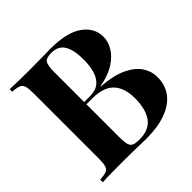

<svg xmlns="http://www.w3.org/2000/svg" viewBox="-180 -870 1032 1032"><g transform="rotate(-45 336.0 -354.0)"><path d="M34 -708Q60 -707 102 -706Q144 -705 186 -705Q234 -705 279 -706Q324 -707 343 -707Q467 -707 528.5 -663Q590 -619 590 -550Q590 -515 569 -479Q548 -443 504 -415Q460 -387 390 -374V-372Q484 -365 539 -338Q594 -311 618 -273Q642 -235 642 -194Q642 -131 609 -88Q576 -45 514 -22.5Q452 0 366 0Q342 0 297 -1.5Q252 -3 188 -3Q144 -3 102 -2.5Q60 -2 34 0V-20Q66 -22 82 -28Q98 -34 103.5 -52Q109 -70 109 -106V-602Q109 -639 103.5 -656.5Q98 -674 81.5 -680.5Q65 -687 34 -688ZM330 -688Q291 -688 279.5 -671Q268 -654 268 -602V-106Q268 -71 273.5 -53Q279 -35 293.5 -29Q308 -23 337 -23Q409 -23 442.5 -68.5Q476 -114 476 -198Q476 -275 437.5 -317Q399 -359 310 -359H225Q225 -359 225 -367.5Q225 -376 225 -376H311Q358 -376 383 -398.5Q408 -421 418 -458.5Q428 -496 428 -539Q428 -613 405 -650.5Q382 -688 330 -688Z"/></g></svg>

Font: Playfair Display
Style: Bold
Weight: 700
Designer: Claus Eggers Sørensen
Foundry: Claus Eggers Sørensen
Version: Version 1.203